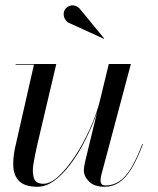

<svg xmlns="http://www.w3.org/2000/svg" viewBox="-20 -705 606 735"><path d="M124 10Q76 10 54.5 -10.8Q33 -31.5 31 -65.8Q29 -100 38 -141L110 -457.5H40V-460H195.5L123 -152.5Q114 -113 108.2 -78.8Q102.5 -44.5 109.8 -23Q117 -1.5 147 -1.5Q172.5 -1.5 204 -30.2Q235.5 -59 266.8 -106.5Q298 -154 324.2 -211.8Q350.5 -269.5 364.5 -327H367Q358 -290 340.5 -244.8Q323 -199.5 299.2 -154.8Q275.5 -110 247 -72.8Q218.5 -35.5 187 -12.8Q155.5 10 124 10ZM380 10Q341 10 321 -10Q301 -30 301 -52.5Q301 -58.5 302.2 -67.8Q303.5 -77 305.5 -85L396.5 -460H481L367 -32Q366 -27.5 365.5 -22.8Q365 -18 365 -14Q365 5 383.5 5Q413 5 437 -11Q461 -27 482.2 -62.2Q503.5 -97.5 524.5 -153.5L527 -153Q505.5 -95.5 483.5 -59.5Q461.5 -23.5 436.2 -6.8Q411 10 380 10ZM377.5 -556.5 241.5 -618.5Q233.5 -623.5 228.8 -631.8Q224 -640 223.8 -649.8Q223.5 -659.5 228 -667.5Q231.5 -673.5 237.8 -678Q244 -682.5 251.8 -684Q259.5 -685.5 267.8 -683Q276 -680.5 284 -673L379 -557.5Z"/></svg>

Font: Bodoni Moda 72pt
Style: Italic
Weight: 400
Italic angle: -13°
Designer: Owen Earl
Foundry: indestructible type
Version: Version 2.005